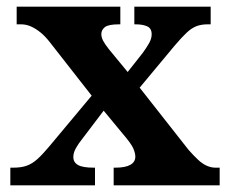

<svg xmlns="http://www.w3.org/2000/svg" viewBox="-20 -556 686 576"><path d="M11 0V-53H20Q44 -53 60.5 -59Q77 -65 92.5 -79Q108 -93 128 -117L255 -269L129 -430Q115 -448 100.5 -459.5Q86 -471 72 -477Q58 -483 43 -483H30V-536H341V-483H337Q305 -483 294.5 -474.5Q284 -466 284 -454Q284 -444 289.5 -433.5Q295 -423 307 -408L363 -340L408 -397Q419 -412 427 -426Q435 -440 435 -453Q435 -471 421.5 -477Q408 -483 387 -483H383V-536H612V-483H603Q584 -483 569.5 -477.5Q555 -472 540 -458Q525 -444 503 -418L399 -293L546 -106Q562 -88 575 -76Q588 -64 601 -58.5Q614 -53 626 -53H639V0H321V-53H326Q356 -53 371 -61.5Q386 -70 386 -86Q386 -97 379.5 -111.5Q373 -126 348 -155L291 -224L225 -137Q216 -126 208 -112Q200 -98 200 -85Q200 -69 214 -61Q228 -53 261 -53H265V0Z"/></svg>

Font: Noto Serif Hebrew
Style: Bold
Weight: 700
Version: Version 2.003